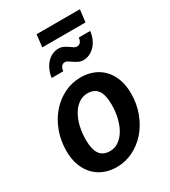

<svg xmlns="http://www.w3.org/2000/svg" viewBox="-206 -949 936 1058"><g transform="rotate(-30 262.0 -420.0)"><path d="M22 0ZM231 -87.5C202 -87.5 180.5 -97.2 166.5 -116.8C152.5 -136.2 145.5 -166.8 145.5 -208.5C145.5 -237.8 148.7 -265.7 155 -292C161.3 -318.3 170.3 -341.4 182 -361.2C193.7 -381.1 207.9 -396.8 224.8 -408.5C241.6 -420.2 260.3 -426 281 -426C309.7 -426 331 -416.2 345 -396.8C359 -377.2 366 -346.7 366 -305C366 -276 362.8 -248.3 356.5 -222C350.2 -195.7 341.2 -172.6 329.5 -152.8C317.8 -132.9 303.7 -117.1 287 -105.2C270.3 -93.4 251.7 -87.5 231 -87.5ZM219.5 7.5C256.5 7.5 291.3 -0.6 324 -16.8C356.7 -32.9 385.2 -55.1 409.8 -83.2C434.2 -111.4 453.7 -144.6 468 -182.8C482.3 -220.9 489.5 -262 489.5 -306C489.5 -340.3 484.5 -370.8 474.5 -397.5C464.5 -424.2 450.8 -446.7 433.2 -465C415.8 -483.3 394.9 -497.2 370.8 -506.8C346.6 -516.2 320.3 -521 292 -521C255 -521 220.2 -513 187.5 -497C154.8 -481 126.2 -459 101.8 -431C77.2 -403 57.8 -369.8 43.5 -331.5C29.2 -293.2 22 -251.8 22 -207.5C22 -173.2 27 -142.7 37 -116C47 -89.3 60.8 -66.8 78.5 -48.5C96.2 -30.2 117 -16.2 141 -6.8C165 2.8 191.2 7.5 219.5 7.5ZM360.5 -677.5C354.5 -677.5 348.3 -679.7 342 -684C335.7 -688.3 328.7 -693.2 321 -698.5C313.3 -703.8 304.9 -708.7 295.8 -713C286.6 -717.3 276.3 -719.5 265 -719.5C251.3 -719.5 238.2 -716.6 225.8 -710.8C213.2 -704.9 202 -696.7 192 -686C182 -675.3 173.6 -662.5 166.8 -647.5C159.9 -632.5 155.3 -615.8 153 -597.5H226.5C228.5 -611.5 232.3 -621.6 238 -627.8C243.7 -633.9 250.8 -637 259.5 -637C265.5 -637 271.8 -634.8 278.2 -630.5C284.8 -626.2 291.8 -621.3 299.5 -616C307.2 -610.7 315.6 -605.8 324.8 -601.5C333.9 -597.2 344 -595 355 -595C369 -595 382.2 -597.9 394.5 -603.8C406.8 -609.6 418 -617.8 428 -628.2C438 -638.8 446.3 -651.4 453 -666.2C459.7 -681.1 464.2 -697.7 466.5 -716H394C392 -702 388.1 -692.1 382.2 -686.2C376.4 -680.4 369.2 -677.5 360.5 -677.5ZM201.5 -848 192.5 -769.5H467.5L477 -848Z"/></g></svg>

Font: Lato
Style: Bold Italic
Weight: 700
Italic angle: -7°
Designer: Lukasz Dziedzic
Foundry: tyPoland Lukasz Dziedzic
Version: Version 2.007; 2014-02-27